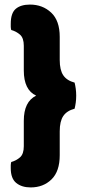

<svg xmlns="http://www.w3.org/2000/svg" viewBox="-20 -684 377 839"><path d="M138 -266Q84 -291 84 -376V-484Q84 -518 67.5 -532.5Q51 -547 29 -553Q27 -561 27 -567.5Q27 -574 27 -580Q27 -627 49 -645.5Q71 -664 111 -664Q166 -664 203.5 -629Q241 -594 241 -523V-422Q241 -378 256.5 -355Q272 -332 306 -323Q309 -311 311 -296.5Q313 -282 313 -266Q313 -250 311 -235.5Q309 -221 306 -209Q272 -200 256.5 -177Q241 -154 241 -110V-6Q241 65 205 100Q169 135 114 135Q75 135 51 115.5Q27 96 27 51Q27 45 27 38.5Q27 32 29 24Q51 18 67.5 3.5Q84 -11 84 -45V-156Q84 -240 138 -266Z"/></svg>

Font: Baloo Thambi 2 ExtraBold
Style: Regular
Weight: 800
Designer: Aadarsh Rajan and Ek Type
Foundry: Ek Type
Version: Version 1.640;hotconv 1.0.111;makeotfexe 2.5.65597; ttfautoh